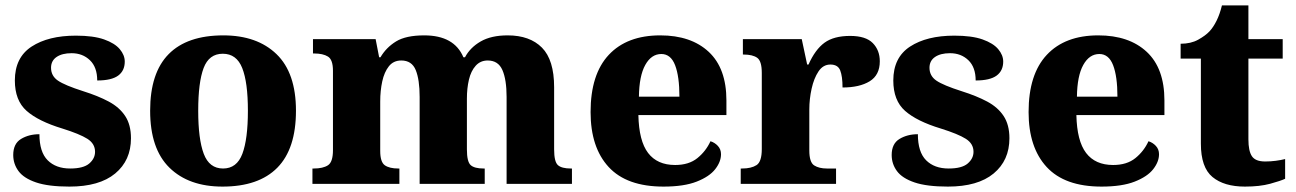

<svg xmlns="http://www.w3.org/2000/svg" viewBox="-20 -681 4798 711"><path d="M237 10Q159 10 113.5 -5.5Q68 -21 48.5 -47.5Q29 -74 29 -107Q29 -149 58 -166.5Q87 -184 126 -184Q126 -118 156.5 -87.5Q187 -57 240 -57Q289 -57 310.5 -75.5Q332 -94 332 -119Q332 -149 303.5 -167Q275 -185 211 -205Q122 -232 78.5 -270.5Q35 -309 35 -383Q35 -468 97 -508.5Q159 -549 261 -549Q326 -549 365.5 -535Q405 -521 423.5 -499Q442 -477 442 -453Q442 -419 417.5 -401Q393 -383 340 -383Q340 -432 313 -458Q286 -484 245 -484Q210 -484 189.5 -470Q169 -456 169 -430Q169 -400 194.5 -382.5Q220 -365 289 -343Q343 -326 382.5 -305Q422 -284 443.5 -251.5Q465 -219 465 -169Q465 -87 406.5 -38.5Q348 10 237 10Z M804 10Q679 10 607.5 -60Q536 -130 536 -271Q536 -411 604.5 -480.5Q673 -550 807 -550Q932 -550 1004 -480.5Q1076 -411 1076 -271Q1076 -130 1007 -60Q938 10 804 10ZM806 -57Q857 -57 877.5 -111.5Q898 -166 898 -271Q898 -376 877 -429Q856 -482 805 -482Q754 -482 734 -429Q714 -376 714 -271Q714 -166 734.5 -111.5Q755 -57 806 -57Z M1137 0V-57H1142Q1176 -57 1194.5 -69Q1213 -81 1213 -125V-419Q1213 -460 1194.5 -471.5Q1176 -483 1143 -483H1139V-536H1371L1384 -469H1389Q1410 -505 1446.5 -527.5Q1483 -550 1551 -550Q1662 -550 1696 -469H1702Q1721 -505 1760 -527.5Q1799 -550 1860 -550Q1942 -550 1987 -504.5Q2032 -459 2032 -358V-128Q2032 -82 2046 -69.5Q2060 -57 2094 -57H2098V0H1856V-322Q1856 -386 1840.5 -421.5Q1825 -457 1786 -457Q1759 -457 1741.5 -437.5Q1724 -418 1716.5 -386Q1709 -354 1709 -316V-128Q1709 -82 1723 -69.5Q1737 -57 1771 -57H1775V0H1534V-322Q1534 -386 1519.5 -421.5Q1505 -457 1466 -457Q1437 -457 1420 -435.5Q1403 -414 1395.5 -379.5Q1388 -345 1388 -305V-122Q1388 -81 1405 -69Q1422 -57 1455 -57H1459V0Z M2437 10Q2301 10 2234 -62.5Q2167 -135 2167 -266Q2167 -406 2234.5 -478Q2302 -550 2425 -550Q2539 -550 2604.5 -489Q2670 -428 2670 -309V-255H2344Q2346 -159 2380 -114.5Q2414 -70 2480 -70Q2531 -70 2562.5 -95.5Q2594 -121 2611 -158Q2627 -153 2638.5 -140.5Q2650 -128 2650 -110Q2650 -82 2628.5 -54.5Q2607 -27 2560 -8.5Q2513 10 2437 10ZM2496 -323Q2496 -398 2480 -439.5Q2464 -481 2429 -481Q2392 -481 2369.5 -440.5Q2347 -400 2346 -323Z M2723 0V-57H2728Q2762 -57 2781.5 -69.5Q2801 -82 2801 -129V-411Q2801 -455 2784 -467Q2767 -479 2734 -479H2731V-536H2949L2969 -442H2974Q2999 -498 3033.5 -523Q3068 -548 3128 -548Q3186 -548 3212 -521.5Q3238 -495 3238 -454Q3238 -403 3200.5 -380Q3163 -357 3100 -357Q3100 -398 3091.5 -420Q3083 -442 3055 -442Q3028 -442 3011 -416.5Q2994 -391 2985.5 -352.5Q2977 -314 2977 -276V-124Q2977 -80 2995 -68.5Q3013 -57 3042 -57H3076V0Z M3490 10Q3412 10 3366.5 -5.5Q3321 -21 3301.5 -47.5Q3282 -74 3282 -107Q3282 -149 3311 -166.5Q3340 -184 3379 -184Q3379 -118 3409.5 -87.5Q3440 -57 3493 -57Q3542 -57 3563.5 -75.5Q3585 -94 3585 -119Q3585 -149 3556.5 -167Q3528 -185 3464 -205Q3375 -232 3331.5 -270.5Q3288 -309 3288 -383Q3288 -468 3350 -508.5Q3412 -549 3514 -549Q3579 -549 3618.5 -535Q3658 -521 3676.5 -499Q3695 -477 3695 -453Q3695 -419 3670.5 -401Q3646 -383 3593 -383Q3593 -432 3566 -458Q3539 -484 3498 -484Q3463 -484 3442.5 -470Q3422 -456 3422 -430Q3422 -400 3447.5 -382.5Q3473 -365 3542 -343Q3596 -326 3635.5 -305Q3675 -284 3696.5 -251.5Q3718 -219 3718 -169Q3718 -87 3659.5 -38.5Q3601 10 3490 10Z M4059 10Q3923 10 3856 -62.5Q3789 -135 3789 -266Q3789 -406 3856.5 -478Q3924 -550 4047 -550Q4161 -550 4226.5 -489Q4292 -428 4292 -309V-255H3966Q3968 -159 4002 -114.5Q4036 -70 4102 -70Q4153 -70 4184.5 -95.5Q4216 -121 4233 -158Q4249 -153 4260.5 -140.5Q4272 -128 4272 -110Q4272 -82 4250.5 -54.5Q4229 -27 4182 -8.5Q4135 10 4059 10ZM4118 -323Q4118 -398 4102 -439.5Q4086 -481 4051 -481Q4014 -481 3991.5 -440.5Q3969 -400 3968 -323Z M4590 10Q4513 10 4470 -25.5Q4427 -61 4427 -149V-464H4352V-519Q4390 -519 4417 -534Q4444 -549 4459 -565Q4473 -580 4485 -604Q4497 -628 4505 -661H4603V-536H4730V-464H4603V-165Q4603 -122 4616 -102.5Q4629 -83 4665 -83Q4685 -83 4704 -85.5Q4723 -88 4739 -92V-19Q4722 -11 4683.5 -0.5Q4645 10 4590 10Z"/></svg>

Font: Noto Serif ExtraBold
Style: Regular
Weight: 800
Designer: Monotype Design Team
Foundry: Monotype Imaging Inc.
Version: Version 2.014